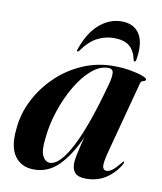

<svg xmlns="http://www.w3.org/2000/svg" viewBox="-75 -688 638 758"><g transform="rotate(10 244.5 -309.0)"><path d="M390 -115Q377 -66.5 379.2 -51Q381.5 -35.5 395 -35.5Q405 -35.5 417.5 -44.5Q430 -53.5 449 -77Q454 -84 456 -83.5Q460 -82.5 455 -72.5Q434.5 -36 400.2 -13.5Q366 9 320.5 9Q290 9 277 -4Q264 -17 264 -41.5Q264 -56 270 -84.2Q276 -112.5 286.5 -151.5Q253 -76 211 -33.5Q169 9 112 9Q61.5 9 35 -27.2Q8.5 -63.5 16 -135.5Q20.5 -196.5 48.8 -252.5Q77 -308.5 122.8 -352.8Q168.5 -397 227 -422.5Q285.5 -448 350.5 -448Q388 -448 419 -442.5Q450 -437 468.2 -430Q486.5 -423 486.5 -418.5Q486.5 -411.5 477.2 -409.8Q468 -408 465.5 -399ZM135.5 -121Q129 -70.5 140 -49.2Q151 -28 169 -28Q208.5 -28 253.5 -114.5Q298.5 -201 345.5 -375Q353.5 -404.5 352 -420.8Q350.5 -437 332 -437Q298 -437 265.2 -408.8Q232.5 -380.5 205 -333.8Q177.5 -287 159 -231.2Q140.5 -175.5 135.5 -121ZM334 -557Q298 -557 266.5 -540.2Q235 -523.5 207.5 -484.5Q204.5 -480 201 -480Q196.5 -480 199 -487Q222 -556 262.8 -591.5Q303.5 -627 352.5 -627Q402 -627 424.5 -591.5Q447 -556 435 -487Q433.5 -480 429 -480Q425.5 -480 425 -484.5Q417.5 -521.5 396 -539.2Q374.5 -557 334 -557Z"/></g></svg>

Font: Fraunces 144pt S000 SemiBold
Style: Italic
Weight: 600
Italic angle: -16°
Version: Version 1.000; ttfautohint (v1.8.3)